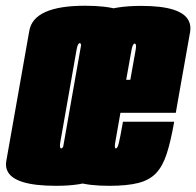

<svg xmlns="http://www.w3.org/2000/svg" viewBox="-53 -626 666 652"><path d="M137.5 5Q-6.5 5 -28.5 -47Q-35 -61.5 -31.5 -80Q-16.5 -165 7.5 -300.5L46.5 -521.5Q61.5 -606.5 235.5 -606.5Q379.5 -606.5 401.5 -554.5Q408 -540 404.5 -521.5L365.5 -300.5Q341.5 -165 326.5 -80Q311.5 5 137.5 5ZM155 -122Q162 -122 166 -144.5Q170 -167 193.5 -300.5Q217 -434.5 221 -457Q224.5 -476.5 219.5 -479Q219 -479.5 218 -479.5Q211 -479.5 207 -457Q203 -434.5 179.5 -300.5Q156 -167 152 -144.5Q148.5 -125 153.5 -122.5Q154 -122 155 -122ZM318 5Q179.5 5 156.5 -46.5Q150 -61.5 153.5 -81.5Q168.5 -168 191.5 -298Q214.5 -428 230.2 -517Q246 -606 427 -606Q565 -606 588.5 -554Q596 -538 592.5 -517Q576.5 -428 554.5 -303Q549 -271 544 -243H356Q341 -160 338.5 -143.5Q335 -124.5 339.5 -122Q340 -122 340.5 -122Q346 -122 350.5 -140Q355 -158 364.5 -212.5H538.5Q527 -146.5 513.2 -104Q499.5 -61.5 476.8 -37.8Q454 -14 416 -4.5Q378 5 318 5ZM375.5 -355H389.5Q404 -435 407.5 -455.5Q411 -475 406 -477.5Q405.5 -478 404.5 -478Q397.5 -478 393.5 -455.5Q390.5 -438 375.5 -355Z"/></svg>

Font: Anybody UltraCondensed Black
Style: Italic
Weight: 900
Width: 1
Italic angle: -10°
Designer: Tyler Finck
Foundry: Etcetera Type Company
Version: Version 1.010; ttfautohint (v1.8.3) -l 8 -r 50 -G 200 -x 14 